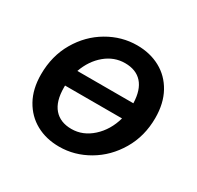

<svg xmlns="http://www.w3.org/2000/svg" viewBox="-127 -700 879 858"><g transform="rotate(30 312.5 -270.5)"><path d="M42 -227Q42 -322 85.5 -396.5Q129 -471 200 -512.5Q271 -554 350 -554Q417 -554 469.5 -525.5Q522 -497 552 -442.5Q582 -388 582 -313Q582 -219 538 -144.5Q494 -70 423 -28.5Q352 13 273 13Q206 13 154 -15.5Q102 -44 72 -98Q42 -152 42 -227ZM454 -237H160V-227Q160 -156 191.5 -119.5Q223 -83 281 -83Q340 -83 387.5 -126Q435 -169 454 -237ZM464 -321Q462 -389 431 -423.5Q400 -458 343 -458Q287 -458 242 -420.5Q197 -383 175 -321Z"/></g></svg>

Font: Nebula Sans Semibold
Style: Regular
Weight: 600
Italic angle: -9°
Designer: Paul D. Hunt for Adobe (as Source Sans)
Foundry: Nebula Entertainment & Broadcasting LLC
Version: Version 1.010